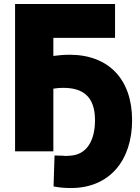

<svg xmlns="http://www.w3.org/2000/svg" viewBox="-20 -738 704 968"><path d="M300 -295C271 -295 269 -293 249 -291V25H56V-718H560V-547H249V-456C272 -459 301 -462 331 -462C527 -462 646 -339 646 -132C646 71 532 210 338 210C305 210 283 208 250 202L255 46C259 46 292 47 297 47C307 49 319 48 332 47C418 43 459 -30 459 -132C459 -254 395 -295 300 -295Z"/></svg>

Font: Repo Black
Style: Regular
Weight: 900
Designer: Stefan Peev
Foundry: Context Ltd
Version: Version 1.502